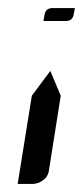

<svg xmlns="http://www.w3.org/2000/svg" viewBox="-20 -332 206 477"><path d="M87.9 -279.8 90.8 -295.9Q93.8 -312 110.8 -312H166L163.1 -295.9Q160.2 -279.8 143.1 -279.8ZM23.9 125 59.1 -94.2 105 -155.8 130.9 -94.2 101.1 94.2Q98.6 107.4 86.4 116.2Q74.2 125 60.1 125Z"/></svg>

Font: Hhenum
Style: Italic
Weight: 400
Designer: T. Christopher White
Version: Version 1.0